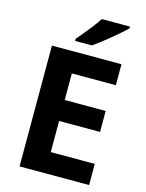

<svg xmlns="http://www.w3.org/2000/svg" viewBox="-136 -1015 832 1096"><g transform="rotate(15 280.0 -467.0)"><path d="M501 0H90V-714H501V-590H241V-433H483V-309H241V-125H501ZM493 -934V-924Q479 -910 456 -890Q433 -870 406.5 -848Q380 -826 354.5 -806.5Q329 -787 310 -774H211V-787Q227 -806 248.5 -831.5Q270 -857 291 -884.5Q312 -912 326 -934Z"/></g></svg>

Font: Noto Sans IKEA
Style: Bold
Weight: 600
Designer: Monotype Design Team
Foundry: Monotype Imaging Inc.
Version: Version 2.001